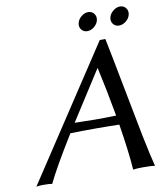

<svg xmlns="http://www.w3.org/2000/svg" viewBox="-88 -876 810 951"><g transform="rotate(-10 316.5 -400.5)"><path d="M371.1 -725.6Q360.4 -739.3 364.3 -757.8Q368.2 -776.4 384.8 -790.3Q401.4 -804.2 419.9 -804.2Q438.5 -804.2 449.2 -790.3Q460 -776.4 456.1 -757.8Q452.1 -739.3 435.5 -725.6Q418.9 -711.9 400.4 -711.9Q381.8 -711.9 371.1 -725.6ZM530.8 -725.6Q520 -739.3 523.9 -757.8Q527.8 -776.4 544.7 -790.3Q561.5 -804.2 580.1 -804.2Q598.6 -804.2 609.4 -790.3Q620.1 -776.4 616.2 -757.8Q612.3 -739.3 595.5 -725.6Q578.6 -711.9 560.1 -711.9Q541.5 -711.9 530.8 -725.6ZM229.5 -228.5Q134.3 -74.7 97.2 2.9Q85.9 0 53.2 0Q30.3 0 17.6 2.9L453.1 -658.2H481Q498 -576.7 527.3 -421.9L579.1 -154.3Q602.1 -41.5 614.3 2.9Q597.7 0 555.2 0Q522 0 504.4 2.9Q498.5 -85.9 475.6 -228.5Q418.9 -230 358.9 -230Q286.6 -230 229.5 -228.5ZM467.8 -275.4Q445.3 -402.8 418.9 -522H417L259.3 -275.9Q268.6 -275.9 307.6 -274.9Q346.7 -273.9 363.3 -273.9Q418 -273.9 467.8 -275.4Z"/></g></svg>

Font: Linux Biolinum G
Style: Italic
Weight: 400
Italic angle: -12°
Designer: Philipp H. Poll
Foundry: Philipp H. Poll
Version: Version 0.5.1